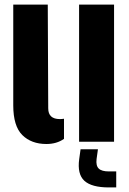

<svg xmlns="http://www.w3.org/2000/svg" viewBox="-20 -620 566 840"><path d="M38 -159V-600H189L191 -146Q191 -99 242 -99Q251 -99 260 -100.5V-12.5Q228 10 183 10Q117 10 77.5 -29.2Q38 -68.5 38 -159ZM326 0V-600H479V0ZM488.5 200H456.5Q381 200 349.2 171Q317.5 142 326.5 76L332.5 33H408.5L402.5 76Q399 105 412 117.5Q425 130 456.5 130H488.5Z"/></svg>

Font: Big Shoulders Stencil Text Black
Style: Regular
Weight: 900
Designer: Patric King
Foundry: XO Type Co
Version: Version 1.000